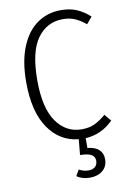

<svg xmlns="http://www.w3.org/2000/svg" viewBox="-99 -755 696 1041"><g transform="rotate(-10 248.5 -235.0)"><path d="M408 141Q408 181 380.5 203.5Q353 226 311 226Q268 226 238 205L257 172Q283 186 310 186Q332 186 345.5 174.5Q359 163 359 141Q359 118 339.5 107Q320 96 278 96L286 10Q183 0 121 -90.5Q59 -181 59 -343Q59 -459 92 -538.5Q125 -618 182 -657Q239 -696 310 -696Q361 -696 397.5 -680.5Q434 -665 470 -633L439 -596Q407 -622 378.5 -634Q350 -646 313 -646Q226 -646 173 -573.5Q120 -501 120 -343Q120 -190 173 -115Q226 -40 312 -40Q354 -40 384 -54.5Q414 -69 446 -96L477 -59Q412 6 324 11V65Q366 69 387 89Q408 109 408 141Z"/></g></svg>

Font: Fira Sans Condensed Light
Style: Regular
Weight: 300
Width: 3
Designer: bBox Type GmbH & Carrois Corporate GbR & Edenspiekermann AG
Foundry: bBox Type GmbH & Carrois Corporate GbR & Edenspiekermann AG
Version: Version 4.301